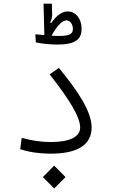

<svg xmlns="http://www.w3.org/2000/svg" viewBox="-20 -844 626 1057"><path d="M258.8 2C416.5 2 484.4 -53.2 484.4 -142.1C484.4 -230.5 408.7 -342.8 304.2 -470.2L253.4 -434.6C353 -307.6 421.4 -203.6 421.4 -142.1C421.4 -90.8 363.3 -62 259.8 -62C206.1 -62 152.8 -70.3 99.6 -85L91.3 -22.9C139.6 -5.9 201.7 2 258.8 2ZM295.9 -598.6C389.6 -598.6 429.2 -624 429.2 -685.1C429.2 -741.7 396.5 -781.2 352.1 -781.2C320.8 -781.2 290.5 -757.8 261.7 -717.3L256.3 -720.2C264.6 -735.8 267.6 -752 267.1 -766.6L265.6 -823.7H219.7L224.1 -653.3C223.6 -652.3 223.1 -651.4 222.7 -650.9C204.1 -652.3 186.5 -654.3 174.8 -655.3L177.2 -610.4C207.5 -604.5 251 -598.6 295.9 -598.6ZM278.3 193.4 340.8 130.9 278.3 67.9 215.8 130.9ZM263.7 -647.5C293.5 -701.7 322.3 -731.9 345.7 -731.9C366.2 -731.9 381.3 -710.4 381.3 -684.1C381.3 -655.8 361.3 -646 300.3 -646C291 -646 277.8 -646.5 263.7 -647.5Z"/></svg>

Font: Cascadia Code Light
Style: Regular
Weight: 300
Monospace: yes
Designer: Aaron Bell
Foundry: Saja Typeworks
Version: Version 2404.023